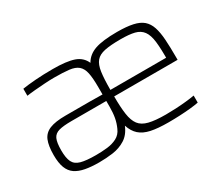

<svg xmlns="http://www.w3.org/2000/svg" viewBox="-97 -740 1114 970"><g transform="rotate(-30 459.5 -255.0)"><path d="M245 8Q199 8 164.5 1.5Q130 -5 107.5 -20.5Q85 -36 74 -64.5Q63 -93 63 -139Q63 -193 76 -224Q89 -255 122 -268.5Q155 -282 215 -282Q249 -282 285 -282Q321 -282 357.5 -282Q394 -282 430 -281V-323Q430 -377 423.5 -407.5Q417 -438 399 -453.5Q381 -469 347 -473Q313 -477 259 -477Q236 -477 205 -475Q174 -473 145.5 -470.5Q117 -468 98 -465V-506Q129 -511 175 -514.5Q221 -518 276 -518Q356 -518 398 -503.5Q440 -489 457 -450Q478 -487 522 -502.5Q566 -518 651 -518Q706 -518 742.5 -510Q779 -502 799.5 -484Q820 -466 830 -436Q840 -406 843 -362Q846 -318 846 -259V-243H476Q476 -180 482 -138.5Q488 -97 505.5 -74Q523 -51 559.5 -42Q596 -33 657 -33Q684 -33 714.5 -34.5Q745 -36 774 -39Q803 -42 826 -46V-5Q807 -1 777 2Q747 5 714 6.5Q681 8 649 8Q587 8 547.5 -0.5Q508 -9 484.5 -30Q461 -51 449 -88Q431 -44 398 -23.5Q365 -3 325.5 2.5Q286 8 245 8ZM249 -32Q283 -32 314.5 -35.5Q346 -39 371 -52Q396 -65 408 -93Q420 -119 425 -146.5Q430 -174 430 -210V-243H227Q180 -243 154 -236Q128 -229 118 -207.5Q108 -186 108 -140Q108 -96 119.5 -72.5Q131 -49 161.5 -40.5Q192 -32 249 -32ZM801 -259Q802 -331 797 -374Q792 -417 775.5 -439.5Q759 -462 728.5 -469.5Q698 -477 648 -477Q590 -477 555.5 -470Q521 -463 504 -443Q487 -423 481.5 -384Q476 -345 476 -281H822Z"/></g></svg>

Font: Saira Thin ExtraLight
Style: Regular
Weight: 250
Version: Version 1.101